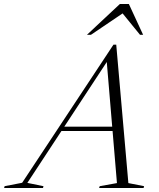

<svg xmlns="http://www.w3.org/2000/svg" viewBox="-96 -938 794 958"><path d="M199 -284.5 206 -306H508.5L501.5 -284.5ZM544.5 -24.5 623 -9 620.5 0H398.5L401.5 -9L487.5 -24.5L435.5 -643.5H446.5L40.5 -25.5L121 -9L118.5 0H-75.5L-73 -9L14.5 -26L470 -715H484ZM338 -764.5 502 -918H547L618 -764.5H602.5L506.5 -882.5H532.5L358 -764.5Z"/></svg>

Font: Newsreader 60pt Light
Style: Italic
Weight: 300
Italic angle: -17°
Designer: Hugues Gentile
Foundry: Production Type
Version: Version 1.003